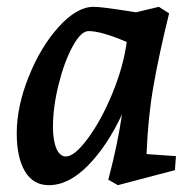

<svg xmlns="http://www.w3.org/2000/svg" viewBox="-20 -530 572 562"><path d="M29 -140Q29 -218 64 -305.5Q99 -393 152 -451.5Q205 -510 254 -510Q276 -510 346 -499L378 -494L445 -510L475 -491Q445 -369 429 -277Q413 -185 409 -79L495 -73L492 -32L325 12L297 -4Q325 -110 337 -195Q294 -103 237.5 -45.5Q181 12 123 12Q77 12 53 -28.5Q29 -69 29 -140ZM173 -72Q198 -72 237 -124.5Q276 -177 308.5 -255.5Q341 -334 351 -407Q277 -439 239 -439Q217 -439 192.5 -394Q168 -349 151.5 -282.5Q135 -216 135 -158Q135 -119 145 -95.5Q155 -72 173 -72Z"/></svg>

Font: Andada Pro SemiBold
Style: Italic
Weight: 600
Italic angle: -6.99998°
Designer: Carolina Giovagnoli
Foundry: Huerta Tipografica
Version: Version 3.005